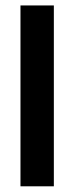

<svg xmlns="http://www.w3.org/2000/svg" viewBox="-20 -671 264 691"><path d="M73.2 -651.4H154.3H173.8V-631.8V-20V-0.5H154.3H73.2H53.7V-20V-631.8V-651.4Z"/></svg>

Font: Shabnam FD
Style: Bold
Weight: 700
Foundry: DejaVu fonts team - Redesigned by Saber Rastikerdar - Based on Vazir font
Version: Version 5.00;October 20, 2019;FontCreator 12.0.0.2547 64-bit